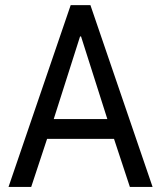

<svg xmlns="http://www.w3.org/2000/svg" viewBox="-20 -740 638 760"><path d="M13.7 0 259.8 -719.7H337.9L584 0H494.1L422.9 -215.8L412.1 -246.1L300.8 -595.7H296.9L185.5 -246.1L174.8 -215.8L103.5 0ZM134.8 -190.4V-268.6H462.9V-190.4Z"/></svg>

Font: Reddit Sans Condensed
Style: Regular
Weight: 400
Designer: Stephen Hutchings
Foundry: Reddit
Version: Version 1.014